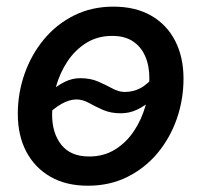

<svg xmlns="http://www.w3.org/2000/svg" viewBox="-20 -559 619 590"><path d="M250 11.7Q183.1 11.7 135 -15.9Q86.9 -43.5 60.8 -93Q34.7 -142.6 34.7 -209Q34.7 -272.5 55.4 -331.8Q76.2 -391.1 114.7 -437.7Q153.3 -484.4 207.5 -511.5Q261.7 -538.6 328.6 -538.6Q396 -538.6 444.1 -511.2Q492.2 -483.9 518.1 -433.8Q543.9 -383.8 543.9 -317.4Q543.9 -253.4 523.4 -194.3Q502.9 -135.3 464.4 -88.9Q425.8 -42.5 371.6 -15.4Q317.4 11.7 250 11.7ZM253.9 -78.1Q299.3 -78.1 334 -99.9Q368.7 -121.6 392.1 -157Q415.5 -192.4 427.2 -234.6Q439 -276.9 439 -318.4Q439 -357.4 426 -386.7Q413.1 -416 387.9 -432.4Q362.8 -448.7 324.7 -448.7Q279.8 -448.7 245.4 -427.2Q210.9 -405.8 187.5 -370.6Q164.1 -335.4 152.1 -292.7Q140.1 -250 140.1 -207.5Q140.1 -149.4 168.7 -113.8Q197.3 -78.1 253.9 -78.1ZM116.7 -197.3 83 -228Q107.9 -254.4 131.3 -274.9Q154.8 -295.4 178.2 -307.1Q201.7 -318.8 226.6 -318.8Q257.8 -318.8 281.7 -308.3Q305.7 -297.9 325.4 -287.1Q345.2 -276.4 363.3 -276.4Q389.2 -276.4 411.9 -288.3Q434.6 -300.3 459.5 -331.5L495.6 -303.7Q471.2 -274.9 448.2 -254.2Q425.3 -233.4 401.6 -222.2Q377.9 -210.9 351.1 -210.9Q319.8 -210.9 296.1 -221.4Q272.5 -231.9 253.2 -242.7Q233.9 -253.4 214.8 -253.4Q193.4 -253.4 168.9 -239.7Q144.5 -226.1 116.7 -197.3Z"/></svg>

Font: Inter 24pt Medium
Style: Italic
Weight: 500
Italic angle: -9.3988°
Designer: Rasmus Andersson
Foundry: rsms
Version: Version 4.001;git-66647c0bb